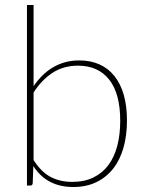

<svg xmlns="http://www.w3.org/2000/svg" viewBox="-20 -743 586 769"><path d="M88 0V-723H114.5V-398Q130.5 -421.5 149.8 -440.5Q169 -459.5 191.8 -473Q214.5 -486.5 241 -493.8Q267.5 -501 298 -501Q343 -501 378.5 -485Q414 -469 438.5 -438.2Q463 -407.5 475.8 -362.8Q488.5 -318 488.5 -260.5Q488.5 -200.5 474.5 -151.2Q460.5 -102 433 -67.2Q405.5 -32.5 365.5 -13.2Q325.5 6 273.5 6Q167 6 113.5 -78L111 -9Q110.5 -5.5 108.8 -2.8Q107 0 102 0ZM292.5 -480Q234 -480 190.2 -451.2Q146.5 -422.5 114.5 -372.5V-102Q145 -54 183 -34.2Q221 -14.5 269 -14.5Q318 -14.5 354.2 -32.2Q390.5 -50 414.2 -82Q438 -114 449.8 -159Q461.5 -204 461.5 -259Q461.5 -368.5 417.2 -424.2Q373 -480 292.5 -480Z"/></svg>

Font: Lato Thin
Style: Regular
Weight: 200
Designer: Lukasz Dziedzic
Foundry: tyPoland Lukasz Dziedzic
Version: Version 2.007; 2014-02-27